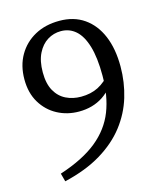

<svg xmlns="http://www.w3.org/2000/svg" viewBox="-104 -737 705 834"><g transform="rotate(-15 248.5 -320.0)"><path d="M114 -462Q114 -411 132 -379Q150 -347 180.5 -332Q211 -317 248 -317Q292 -317 325.5 -334Q359 -351 389 -388L406 -381Q378 -318 331.5 -287.5Q285 -257 223 -257Q170 -257 126 -280.5Q82 -304 55.5 -348Q29 -392 29 -453Q29 -515 56 -561.5Q83 -608 130.5 -634Q178 -660 241 -660Q306 -660 352 -628Q398 -596 422.5 -538Q447 -480 447 -400Q447 -329 427 -263Q407 -197 364 -141.5Q321 -86 252.5 -44.5Q184 -3 86 20L76 -17Q183 -52 245 -102.5Q307 -153 334 -222Q361 -291 361 -382Q361 -463 345.5 -514.5Q330 -566 302 -590.5Q274 -615 236 -615Q203 -615 175.5 -598Q148 -581 131 -547Q114 -513 114 -462Z"/></g></svg>

Font: Adobe Variable Font Prototype
Style: Regular
Weight: 389
Designer: Frank Grießhammer
Foundry: Adobe
Version: Version 1.004;hotconv 1.0.113;makeotfexe 2.5.65598